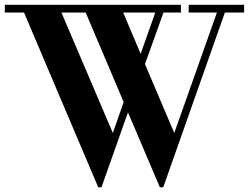

<svg xmlns="http://www.w3.org/2000/svg" viewBox="-22 -768 1037 800"><path d="M387.2 12.2 78.1 -715.8H-2V-748H731.9V-715.8H659.2L582 -501L704.1 -213.9L881.8 -715.8H764.2V-748H995.1V-715.8H915L658.2 12.2H644L511.2 -299.8L400.9 12.2ZM233.9 -715.8 448.2 -213.9 493.2 -342.8 335 -715.8ZM491.2 -715.8 564 -543.9 625 -715.8Z"/></svg>

Font: Fin Serif Display
Style: Italic
Weight: 400
Designer: J. Blake Harris
Version: Version 1.006;FEAKit 1.0